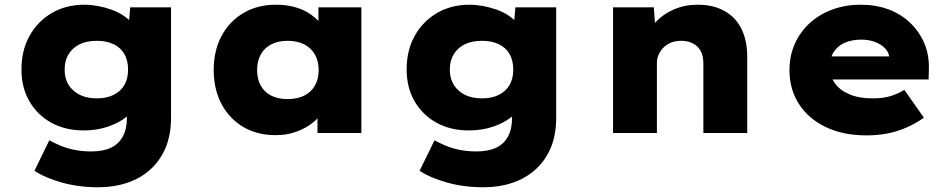

<svg xmlns="http://www.w3.org/2000/svg" viewBox="-20 -564 4027 814"><path d="M397 230Q314 230 242.5 210Q171 190 126 160L189 31Q211 43 237.5 54Q264 65 296.5 71.5Q329 78 367 78Q417 78 450 62.5Q483 47 500.5 15Q518 -17 518 -65V-133L558 -128Q549 -96 517 -69.5Q485 -43 437.5 -27Q390 -11 335 -11Q257 -11 198 -43.5Q139 -76 105 -134Q71 -192 71 -270Q71 -351 105.5 -412.5Q140 -474 200 -509Q260 -544 338 -544Q365 -544 395 -538.5Q425 -533 453 -523Q481 -513 504 -497.5Q527 -482 542 -463.5Q557 -445 560 -423L522 -414L532 -533H705V-65Q705 8 682 62.5Q659 117 617.5 154.5Q576 192 519.5 211Q463 230 397 230ZM391 -147Q432 -147 462 -162Q492 -177 507.5 -204Q523 -231 523 -269Q523 -307 507.5 -334.5Q492 -362 462 -376.5Q432 -391 391 -391Q348 -391 318 -376.5Q288 -362 271 -334.5Q254 -307 254 -269Q254 -231 271 -204Q288 -177 318 -162Q348 -147 391 -147Z M1148 9Q1070 9 1011 -26Q952 -61 919 -123.5Q886 -186 886 -267Q886 -349 919 -411Q952 -473 1011.5 -508.5Q1071 -544 1150 -544Q1194 -544 1231.5 -533.5Q1269 -523 1296.5 -503.5Q1324 -484 1342.5 -461.5Q1361 -439 1370 -414L1330 -412V-533H1512V0H1326V-138L1365 -130Q1358 -103 1339.5 -78Q1321 -53 1292 -33.5Q1263 -14 1227 -2.5Q1191 9 1148 9ZM1200 -144Q1240 -144 1269.5 -158.5Q1299 -173 1315 -201Q1331 -229 1331 -267Q1331 -305 1315 -333Q1299 -361 1269.5 -376Q1240 -391 1200 -391Q1159 -391 1130 -376Q1101 -361 1085.5 -333Q1070 -305 1070 -267Q1070 -229 1085.5 -201Q1101 -173 1130 -158.5Q1159 -144 1200 -144Z M2030 230Q1947 230 1875.5 210Q1804 190 1759 160L1822 31Q1844 43 1870.5 54Q1897 65 1929.5 71.5Q1962 78 2000 78Q2050 78 2083 62.5Q2116 47 2133.5 15Q2151 -17 2151 -65V-133L2191 -128Q2182 -96 2150 -69.5Q2118 -43 2070.5 -27Q2023 -11 1968 -11Q1890 -11 1831 -43.5Q1772 -76 1738 -134Q1704 -192 1704 -270Q1704 -351 1738.5 -412.5Q1773 -474 1833 -509Q1893 -544 1971 -544Q1998 -544 2028 -538.5Q2058 -533 2086 -523Q2114 -513 2137 -497.5Q2160 -482 2175 -463.5Q2190 -445 2193 -423L2155 -414L2165 -533H2338V-65Q2338 8 2315 62.5Q2292 117 2250.5 154.5Q2209 192 2152.5 211Q2096 230 2030 230ZM2024 -147Q2065 -147 2095 -162Q2125 -177 2140.5 -204Q2156 -231 2156 -269Q2156 -307 2140.5 -334.5Q2125 -362 2095 -376.5Q2065 -391 2024 -391Q1981 -391 1951 -376.5Q1921 -362 1904 -334.5Q1887 -307 1887 -269Q1887 -231 1904 -204Q1921 -177 1951 -162Q1981 -147 2024 -147Z M2579 0V-533H2752L2761 -409L2717 -397Q2729 -437 2760 -470.5Q2791 -504 2837 -524Q2883 -544 2938 -544Q3005 -544 3052.5 -517Q3100 -490 3124 -440.5Q3148 -391 3148 -323V0H2962V-295Q2962 -326 2951 -347Q2940 -368 2918.5 -379.5Q2897 -391 2868 -391Q2843 -391 2824 -383Q2805 -375 2792 -361.5Q2779 -348 2772 -331.5Q2765 -315 2765 -298V0H2672Q2633 0 2610 0Q2587 0 2579 0Z M3654 10Q3554 10 3480.5 -25.5Q3407 -61 3367 -123.5Q3327 -186 3327 -266Q3327 -328 3350 -379Q3373 -430 3414 -467Q3455 -504 3510 -524Q3565 -544 3629 -544Q3693 -544 3746 -524.5Q3799 -505 3838 -468Q3877 -431 3898.5 -381Q3920 -331 3918 -270L3917 -227H3441L3418 -325H3768L3750 -301V-320Q3749 -342 3732.5 -359Q3716 -376 3690 -386Q3664 -396 3633 -396Q3593 -396 3563 -383.5Q3533 -371 3515.5 -345Q3498 -319 3498 -281Q3498 -241 3519.5 -211Q3541 -181 3581.5 -164Q3622 -147 3679 -147Q3727 -147 3758.5 -157.5Q3790 -168 3814 -183L3897 -65Q3860 -39 3820 -22Q3780 -5 3739 2.5Q3698 10 3654 10Z"/></svg>

Font: Lexend Exa ExtraBold
Style: Regular
Weight: 800
Designer: Bonnie Shaver-Troup, Thomas Jockin
Foundry: Lexend
Version: Version 1.007